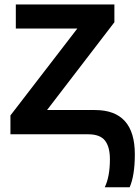

<svg xmlns="http://www.w3.org/2000/svg" viewBox="-20 -584 606 835"><path d="M25.4 0V-82L316.4 -460H48.8V-564.5H477.5V-487.3L184.6 -105.5H392.6Q566.4 -105.5 566.4 86.9Q566.4 178.7 543.9 230.5H435.5Q458 184.6 458 108.4Q458 54.7 436.5 27.3Q415 0 363.3 0Z"/></svg>

Font: Gothic A1
Style: Bold
Weight: 700
Version: Version 2.50